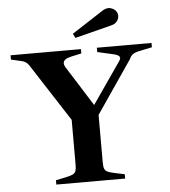

<svg xmlns="http://www.w3.org/2000/svg" viewBox="-58 -921 862 973"><g transform="rotate(-5 373.0 -434.0)"><path d="M732 -673V-651L670 -638Q648 -634 635.5 -626Q623 -618 616 -601L433 -333V-92Q433 -70 437 -59.5Q441 -49 452 -43.5Q463 -38 487 -33L539 -22V0H189V-22L241 -33Q265 -38 276 -43.5Q287 -49 291 -59.5Q295 -70 295 -92V-320L105 -614Q91 -635 67 -639L15 -651V-673H373V-651L322 -640Q280 -631 280 -609Q280 -599 289 -585L415 -385L561 -596Q567 -604 567 -611Q567 -625 538 -632L454 -651V-673ZM339 -754 498 -857Q515 -868 530 -868Q540 -868 548 -864Q562 -858 569 -847.5Q576 -837 576 -825Q576 -817 573 -809Q563 -785 535 -779L350 -732Z"/></g></svg>

Font: Ibarra Real Nova
Style: Bold
Weight: 700
Designer: Jose Maria Ribagorda & Octavio Pardo
Foundry: Jose Maria Ribagorda
Version: Version 1.014